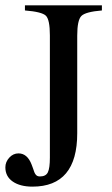

<svg xmlns="http://www.w3.org/2000/svg" viewBox="-26 -682 419 716"><path d="M354 -662V-643Q293 -638 277.5 -622.5Q262 -607 262 -549V-185Q262 14 95 14Q49 14 21.5 -5Q-6 -24 -6 -58Q-6 -78 8.5 -94Q23 -110 43 -110Q76 -110 92 -68Q94 -63 97 -54.5Q100 -46 101.5 -41.5Q103 -37 106 -32.5Q109 -28 113 -26Q117 -24 123 -24Q145 -24 152.5 -39.5Q160 -55 160 -94V-550Q160 -609 145 -623.5Q130 -638 67 -643V-662Z"/></svg>

Font: STIX
Style: Regular
Weight: 400
Designer: MicroPress Inc., with final additions and corrections provided by Coen Hoffman, Elsevier (retired)
Version: Version 1.1.1